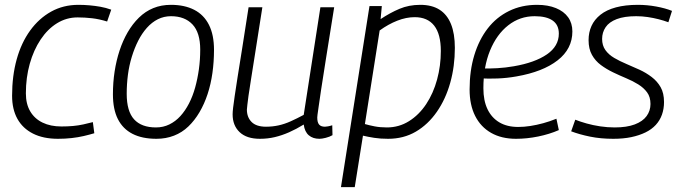

<svg xmlns="http://www.w3.org/2000/svg" viewBox="-20 -564 2815 794"><path d="M220 10Q159 10 116.5 -11.5Q74 -33 52 -72.5Q30 -112 30 -168Q30 -250 49 -318.5Q68 -387 104.5 -437.5Q141 -488 191.5 -516Q242 -544 304 -544Q327 -544 350 -542Q373 -540 395.5 -536Q418 -532 440 -524L423 -475Q391 -485 361 -488.5Q331 -492 301 -492Q255 -492 216 -468Q177 -444 148 -400.5Q119 -357 103 -300Q87 -243 87 -178Q87 -134 105 -103.5Q123 -73 156 -57Q189 -41 234 -41Q260 -41 282 -43Q304 -45 324.5 -49.5Q345 -54 364 -59L370 -13Q350 -7 326.5 -1.5Q303 4 276 7Q249 10 220 10Z M627 10Q568 10 528 -10.5Q488 -31 467.5 -71.5Q447 -112 447 -174Q447 -223 454 -268.5Q461 -314 474.5 -355Q488 -396 508 -430.5Q528 -465 554.5 -491Q581 -517 614 -530.5Q647 -544 687 -544Q743 -544 783 -523.5Q823 -503 844 -461.5Q865 -420 865 -358Q865 -309 858.5 -262.5Q852 -216 838.5 -175Q825 -134 805 -100Q785 -66 759 -41Q733 -16 699.5 -3Q666 10 627 10ZM625 -37Q655 -37 680.5 -49.5Q706 -62 726 -84Q746 -106 761.5 -136Q777 -166 787 -202Q797 -238 802.5 -277.5Q808 -317 808 -359Q808 -429 776 -463Q744 -497 687 -497Q658 -497 633 -484.5Q608 -472 587.5 -449Q567 -426 551.5 -395.5Q536 -365 525 -329Q514 -293 509 -254.5Q504 -216 504 -176Q504 -104 534.5 -70.5Q565 -37 625 -37Z M1055 10Q1000 10 971 -17.5Q942 -45 942 -91Q942 -101 944 -118.5Q946 -136 950.5 -166.5Q955 -197 962.5 -245Q970 -293 981.5 -364Q993 -435 1008 -534H1065Q1048 -425 1036.5 -352.5Q1025 -280 1018 -235.5Q1011 -191 1007.5 -167Q1004 -143 1003 -131Q1002 -119 1001 -111Q1001 -79 1020.5 -59.5Q1040 -40 1080 -40Q1107 -40 1132 -45.5Q1157 -51 1182.5 -62.5Q1208 -74 1236 -89L1305 -534H1362Q1342 -407 1328.5 -324.5Q1315 -242 1308 -193.5Q1301 -145 1297.5 -121.5Q1294 -98 1293 -89.5Q1292 -81 1292 -78Q1292 -58 1299.5 -49Q1307 -40 1324 -40Q1328 -40 1336.5 -41.5Q1345 -43 1354 -46L1355 -5Q1343 2 1327 6Q1311 10 1301 10Q1274 10 1257 -4.5Q1240 -19 1236 -49Q1205 -30 1175.5 -17Q1146 -4 1116.5 3Q1087 10 1055 10Z M1390 210 1508 -539H1559L1554 -485Q1593 -511 1632 -527.5Q1671 -544 1718 -544Q1766 -544 1797.5 -524Q1829 -504 1845 -464.5Q1861 -425 1861 -366Q1861 -290 1842 -222Q1823 -154 1786.5 -101.5Q1750 -49 1699.5 -19.5Q1649 10 1585 10Q1553 10 1527.5 6Q1502 2 1481 -3L1447 210ZM1580 -37Q1630 -37 1671.5 -63Q1713 -89 1742.5 -133.5Q1772 -178 1787.5 -235Q1803 -292 1803 -353Q1803 -423 1775.5 -458Q1748 -493 1695 -493Q1660 -493 1623 -478.5Q1586 -464 1550 -438L1489 -51Q1506 -46 1529 -41.5Q1552 -37 1580 -37Z M1971 -281Q2002 -280 2036.5 -282Q2071 -284 2105 -290Q2192 -305 2241.5 -339Q2291 -373 2291 -425Q2291 -461 2265.5 -479Q2240 -497 2191 -497Q2130 -497 2082 -459.5Q2034 -422 2006.5 -355Q1979 -288 1979 -199Q1979 -148 1996 -112.5Q2013 -77 2045 -58Q2077 -39 2123 -39Q2147 -39 2173 -43Q2199 -47 2226.5 -54.5Q2254 -62 2281 -73L2291 -26Q2252 -9 2205.5 0.5Q2159 10 2114 10Q2054 10 2011 -14.5Q1968 -39 1945 -84.5Q1922 -130 1922 -194Q1922 -272 1941.5 -336Q1961 -400 1997 -446.5Q2033 -493 2085 -518.5Q2137 -544 2201 -544Q2246 -544 2279 -530.5Q2312 -517 2329.5 -492.5Q2347 -468 2347 -434Q2347 -362 2286 -314.5Q2225 -267 2116 -248Q2077 -241 2038 -239.5Q1999 -238 1966 -240Z M2342 -21 2359 -69Q2379 -61 2405.5 -53.5Q2432 -46 2462 -41.5Q2492 -37 2522 -37Q2572 -37 2605 -49.5Q2638 -62 2654 -84Q2670 -106 2670 -134Q2670 -163 2656 -182Q2642 -201 2619.5 -215Q2597 -229 2569.5 -240.5Q2542 -252 2515 -265Q2488 -278 2465 -295Q2442 -312 2428 -337Q2414 -362 2414 -398Q2414 -430 2426 -456.5Q2438 -483 2463 -503Q2488 -523 2527 -533.5Q2566 -544 2618 -544Q2656 -544 2694 -537Q2732 -530 2759 -519L2744 -472Q2725 -479 2703.5 -484.5Q2682 -490 2658.5 -493.5Q2635 -497 2611 -497Q2562 -497 2530.5 -485Q2499 -473 2484.5 -451.5Q2470 -430 2470 -403Q2470 -376 2483.5 -357Q2497 -338 2520 -324.5Q2543 -311 2570.5 -299.5Q2598 -288 2625 -275.5Q2652 -263 2675 -245.5Q2698 -228 2712 -203.5Q2726 -179 2726 -142Q2726 -114 2717.5 -90Q2709 -66 2692 -47.5Q2675 -29 2649.5 -16.5Q2624 -4 2591 3Q2558 10 2516 10Q2464 10 2420 1Q2376 -8 2342 -21Z"/></svg>

Font: Georama Light
Style: Italic
Weight: 300
Italic angle: -9°
Designer: Jean-Baptiste Levee
Foundry: Production Type
Version: Version 1.001